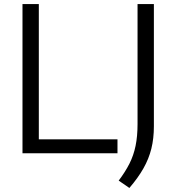

<svg xmlns="http://www.w3.org/2000/svg" viewBox="-20 -760 874 952"><path d="M91.5 0V-740H172.5V-69H562.5V0ZM621.5 172 568.5 135.5Q601 92.5 621.8 51.5Q642.5 10.5 652.2 -36.8Q662 -84 662 -145V-740H743V-134Q743 -73.5 730.5 -23Q718 27.5 691.2 74.8Q664.5 122 621.5 172Z"/></svg>

Font: Encode Sans Semi Expanded
Style: Regular
Weight: 400
Width: 6
Designer: Multiple Designers
Foundry: Impallari Type
Version: Version 3.000; ttfautohint (v1.8.3) -l 8 -r 50 -G 200 -x 14 